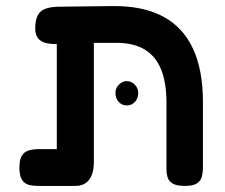

<svg xmlns="http://www.w3.org/2000/svg" viewBox="-20 -603 742 632"><path d="M106 9Q89 9 75 5.5Q61 2 52.5 -11Q44 -24 44 -51Q44 -79 52.5 -91.5Q61 -104 75 -108Q89 -112 105 -112H167V-501L233 -462Q202 -459 176.5 -458Q151 -457 133 -461Q115 -465 105.5 -476.5Q96 -488 96 -510Q96 -549 114 -565Q132 -581 179 -581L351 -583Q450 -584 516 -549Q582 -514 615 -443.5Q648 -373 648 -267V-52Q648 -36 644.5 -22Q641 -8 628.5 0.5Q616 9 589 9Q562 9 549 1.5Q536 -6 532 -18.5Q528 -31 528 -45V-264Q528 -331 510 -375Q492 -419 455.5 -440.5Q419 -462 363 -462H289V-70Q289 -32 273.5 -11.5Q258 9 228 9ZM397 -256Q381 -256 370.5 -268Q360 -280 360 -297Q360 -313 371.5 -324.5Q383 -336 397 -336Q412 -336 423.5 -324.5Q435 -313 435 -297Q435 -280 424.5 -268Q414 -256 397 -256Z"/></svg>

Font: Fredoka Light Medium
Style: Regular
Weight: 500
Version: Version 2.001